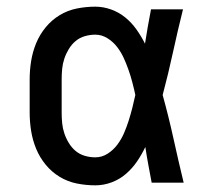

<svg xmlns="http://www.w3.org/2000/svg" viewBox="-20 -548 640 576"><path d="M266 8Q238 8 210.5 2.5Q183 -3 159 -17.5Q135 -32 117 -54Q99 -76 88.5 -101.5Q78 -127 73.5 -154.5Q69 -182 69 -210V-310Q69 -338 73.5 -365.5Q78 -393 88.5 -418.5Q99 -444 117 -466Q135 -488 159 -502.5Q183 -517 210.5 -522.5Q238 -528 266 -528Q290 -528 313.5 -519.5Q337 -511 356 -495.5Q375 -480 389.5 -459.5Q404 -439 415 -417Q419 -443 423.5 -468.5Q428 -494 433 -520H529Q513 -456 499 -391.5Q485 -327 468 -263Q486 -198 500.5 -132Q515 -66 531 0H435Q430 -27 425 -53.5Q420 -80 416 -107Q405 -84 391 -63.5Q377 -43 358 -26.5Q339 -10 315 -1Q291 8 266 8ZM266 -76Q286 -76 303 -87Q320 -98 332 -114Q344 -130 352 -148.5Q360 -167 366 -186Q372 -205 377 -224.5Q382 -244 386 -263Q382 -282 377 -301Q372 -320 365.5 -338.5Q359 -357 351 -374.5Q343 -392 331 -407.5Q319 -423 302 -433.5Q285 -444 266 -444Q250 -444 234.5 -439.5Q219 -435 207 -425Q195 -415 186.5 -401Q178 -387 173 -372Q168 -357 166.5 -341.5Q165 -326 165 -310V-210Q165 -194 166.5 -178.5Q168 -163 173 -148Q178 -133 186.5 -119Q195 -105 207 -95Q219 -85 234.5 -80.5Q250 -76 266 -76Z"/></svg>

Font: Iosevka Aile Medium
Style: Regular
Weight: 500
Designer: Belleve Invis
Foundry: Belleve Invis
Version: Version 27.3.5; ttfautohint (v1.8.4)